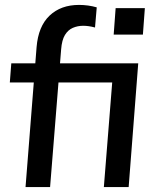

<svg xmlns="http://www.w3.org/2000/svg" viewBox="-20 -762 636 782"><path d="M403 0 437 -426H20L26 -504H543L504 0ZM443 -621 451 -729H570L562 -621ZM367 -650Q341 -657 319 -657Q296 -657 276.5 -648.5Q257 -640 244.5 -619.5Q232 -599 229 -561L184 0H84L129 -570Q136 -655 182 -698.5Q228 -742 302 -742Q320 -742 338.5 -739.5Q357 -737 374 -732Z"/></svg>

Font: Muli SemiBold
Style: Italic
Weight: 600
Italic angle: -4.541°
Designer: Vernon Adams
Foundry: Vernon Adams
Version: Version 2.100; ttfautohint (v1.8.1.43-b0c9)